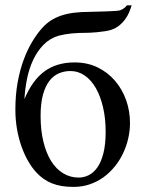

<svg xmlns="http://www.w3.org/2000/svg" viewBox="-20 -698 549 732"><path d="M382.8 -196.3Q382.8 -246.1 373 -288.3Q363.3 -330.6 345.7 -361.6Q328.1 -392.6 303.2 -409.9Q278.3 -427.2 248 -427.2Q225.6 -427.2 205.1 -418.7Q184.6 -410.2 168.9 -390.4Q153.3 -370.6 144 -337.6Q134.8 -304.7 134.8 -256.3Q134.8 -201.2 145.5 -157.5Q156.2 -113.8 175.3 -83.5Q194.3 -53.2 221.2 -37.1Q248 -21 280.3 -21Q299.3 -21 317.6 -29.8Q335.9 -38.6 350.6 -58.8Q365.2 -79.1 374 -112.8Q382.8 -146.5 382.8 -196.3ZM481.9 -677.7Q478 -664.6 472.2 -650.9Q466.3 -637.2 457.3 -624.5Q448.2 -611.8 435.1 -601.1Q421.9 -590.3 403.3 -584Q394.5 -581.1 379.9 -578.9Q365.2 -576.7 350.3 -575.2Q335.4 -573.7 322.3 -573.2Q309.1 -572.8 303.2 -572.8Q292.5 -572.8 279.8 -572.3Q267.1 -571.8 253.9 -570.6Q240.7 -569.3 228 -567.1Q215.3 -564.9 204.1 -562Q170.4 -552.2 146.2 -527.6Q122.1 -502.9 106.4 -469.5Q90.8 -436 83 -397.2Q75.2 -358.4 73.2 -320.3Q103 -391.6 149.4 -425.8Q195.8 -460 264.6 -460Q313 -460 351.8 -441.2Q390.6 -422.4 418.2 -390.4Q445.8 -358.4 460.7 -316.7Q475.6 -274.9 475.6 -229Q475.6 -200.2 469 -170.9Q462.4 -141.6 449.7 -114.5Q437 -87.4 418.2 -64Q399.4 -40.5 375.5 -22.9Q351.6 -5.4 322.5 4.6Q293.5 14.6 259.8 14.6Q211.9 14.6 178 1Q144 -12.7 118.7 -40.5Q102.5 -57.6 87.9 -82.8Q73.2 -107.9 62.3 -138.7Q51.3 -169.4 44.9 -205.3Q38.6 -241.2 38.6 -280.3Q38.6 -335.4 47.1 -383.1Q55.7 -430.7 70.3 -470.2Q85 -509.8 104 -541Q123 -572.3 144 -594.7Q157.7 -609.4 174.8 -620.4Q191.9 -631.3 213.6 -638.7Q235.4 -646 262 -649.4Q288.6 -652.8 322.3 -652.8Q324.2 -652.8 332.3 -653.1Q340.3 -653.3 351.8 -653.6Q363.3 -653.8 376.5 -654.3Q389.6 -654.8 401.6 -655.3Q413.6 -655.8 422.9 -656.5Q432.1 -657.2 436 -658.2Q445.8 -661.1 453.4 -667.2Q460.9 -673.3 463.9 -677.7Z"/></svg>

Font: Doulos SIL CyrE
Style: Regular
Weight: 400
Designer: Walt Agee, Victor Gaultney, Peter Martin, Debbi Hosken, Becca Hirsbrunner
Foundry: SIL International
Version: Version 5.000